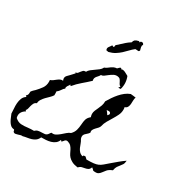

<svg xmlns="http://www.w3.org/2000/svg" viewBox="-330 -1397 1572 1630"><g transform="rotate(30 456.0 -582.0)"><path d="M981.4 -251Q979.5 -224.6 971.2 -211.4Q962.9 -198.2 953.6 -187.5Q944.3 -176.8 935.1 -163.1Q925.8 -149.4 920.9 -122.1Q888.7 -109.4 874 -92.3Q859.4 -75.2 849.1 -60.5Q838.9 -45.9 824.7 -38.1Q810.5 -30.3 778.3 -35.2Q773.4 -41 768.1 -45.9Q762.7 -50.8 755.9 -55.7Q748 -35.2 735.8 -28.3Q723.6 -21.5 709 -19Q694.3 -16.6 678.7 -12.7Q663.1 -8.8 648.4 6.8Q611.3 2 589.4 -9.8Q567.4 -21.5 554.7 -35.6Q542 -49.8 534.7 -65.9Q527.3 -82 519.5 -96.7Q511.7 -111.3 500.5 -123.5Q489.3 -135.7 467.8 -142.6Q458 -145.5 451.7 -143.6Q445.3 -141.6 440.4 -136.7Q435.5 -131.8 431.2 -125.5Q426.8 -119.1 420.9 -114.3L410.2 -125Q401.4 -101.6 384.3 -88.4Q367.2 -75.2 345.2 -68.8Q323.2 -62.5 299.3 -61Q275.4 -59.6 253.9 -59.6Q243.2 -36.1 227.5 -24.4Q211.9 -12.7 192.9 -6.8Q173.8 -1 153.3 2Q132.8 4.9 111.3 10.7Q102.5 8.8 92.3 11.7Q82 14.6 71.8 18.1Q61.5 21.5 51.3 23.4Q41 25.4 34.2 21.5Q25.4 16.6 25.4 9.8Q25.4 2.9 20.5 -2.9H18.6Q-2 -4.9 -14.6 -16.1Q-27.3 -27.3 -36.6 -43Q-45.9 -58.6 -52.7 -76.2Q-59.6 -93.8 -66.4 -108.4Q-66.4 -129.9 -68.8 -155.8Q-71.3 -181.6 -69.3 -207.5Q-67.4 -233.4 -58.6 -255.9Q-49.8 -278.3 -29.3 -292L-26.4 -293.9L-37.1 -302.7Q-24.4 -313.5 -22 -323.7Q-19.5 -334 -20.5 -348.6Q-13.7 -359.4 -5.4 -367.7Q2.9 -376 11.7 -383.8Q36.1 -409.2 55.7 -436.5Q75.2 -463.9 75.2 -501Q75.2 -505.9 74.7 -509.8Q74.2 -513.7 74.2 -518.6Q87.9 -522.5 100.1 -531.7Q112.3 -541 124 -550.3Q135.7 -559.6 148.4 -565.4Q161.1 -571.3 174.8 -568.4Q172.9 -574.2 170.9 -579.1Q168.9 -584 168.9 -589.8Q168.9 -606.4 181.2 -619.1Q193.4 -631.8 203.1 -641.6Q210.9 -649.4 220.7 -660.6Q230.5 -671.9 235.4 -676.8L229.5 -682.6Q244.1 -683.6 251 -691.9Q257.8 -700.2 264.2 -709Q270.5 -717.8 278.3 -725.1Q286.1 -732.4 301.8 -732.4H304.7Q312.5 -748 328.1 -760.3Q343.8 -772.5 360.8 -784.2Q377.9 -795.9 394.5 -808.6Q411.1 -821.3 419.9 -839.8Q434.6 -844.7 445.3 -853Q456.1 -861.3 466.3 -868.7Q476.6 -876 488.8 -881.8Q501 -887.7 518.6 -888.7Q523.4 -893.6 531.2 -901.4Q539.1 -909.2 543.9 -909.2Q548.8 -909.2 550.3 -905.8Q551.8 -902.3 553.7 -899.4Q559.6 -904.3 569.8 -902.8Q580.1 -901.4 590.8 -896.5Q601.6 -891.6 611.3 -885.7Q621.1 -879.9 627 -877Q651.4 -816.4 632.8 -752.9Q627.9 -752.9 622.1 -752.4Q616.2 -752 610.4 -752Q610.4 -755.9 615.2 -760.7Q620.1 -765.6 622.1 -767.6Q610.4 -773.4 604.5 -783.7Q598.6 -793.9 593.8 -804.2Q588.9 -814.5 581.5 -822.8Q574.2 -831.1 558.6 -833Q537.1 -835.9 518.6 -825.7Q500 -815.4 484.4 -803.2Q468.8 -791 455.1 -780.8Q441.4 -770.5 428.7 -772.5Q422.9 -760.7 415.5 -752.9Q408.2 -745.1 401.9 -737.3Q395.5 -729.5 392.1 -719.7Q388.7 -710 392.6 -694.3Q357.4 -661.1 320.8 -630.4Q284.2 -599.6 252.9 -561.5L242.2 -572.3Q242.2 -565.4 237.8 -560.1Q233.4 -554.7 229.5 -548.8Q225.6 -543 223.1 -535.6Q220.7 -528.3 223.6 -519.5Q215.8 -514.6 210.4 -508.3Q205.1 -502 200.2 -494.1Q194.3 -485.4 188 -478Q181.6 -470.7 171.9 -463.9L170.9 -462.9Q171.9 -453.1 171.9 -444.3Q171.9 -435.5 171.9 -424.8Q161.1 -408.2 145.5 -393.6Q129.9 -378.9 115.2 -363.8Q100.6 -348.6 89.4 -331.1Q78.1 -313.5 76.2 -292Q59.6 -286.1 52.7 -272.5Q45.9 -258.8 42 -244.1Q38.1 -229.5 35.2 -215.8Q32.2 -202.1 23.4 -195.3L32.2 -186.5Q6.8 -171.9 -4.9 -150.4Q-16.6 -128.9 -8.8 -99.6L-7.8 -98.6V-97.7Q20.5 -73.2 49.8 -71.3Q79.1 -69.3 113.3 -74.2Q128.9 -76.2 143.1 -76.7Q157.2 -77.1 170.9 -77.1H172.9Q186.5 -90.8 202.1 -94.2Q217.8 -97.7 236.3 -97.7Q252 -97.7 266.6 -99.6Q281.2 -101.6 292 -114.3Q295.9 -118.2 297.9 -122.1Q299.8 -126 302.7 -129.9Q304.7 -131.8 306.6 -133.8Q308.6 -135.7 310.5 -137.7Q332 -132.8 350.6 -143.1Q369.1 -153.3 386.2 -168Q403.3 -182.6 420.4 -197.8Q437.5 -212.9 455.1 -218.8Q477.5 -241.2 484.9 -267.6Q492.2 -293.9 494.1 -323.2Q495.1 -337.9 496.6 -350.6Q498 -363.3 501.5 -374.5Q504.9 -385.7 511.7 -396Q518.6 -406.2 531.2 -417L533.2 -418.9Q531.2 -426.8 529.3 -432.6Q527.3 -438.5 527.3 -447.3Q527.3 -465.8 534.2 -482.4Q541 -499 549.3 -516.1Q557.6 -533.2 564.5 -552.7Q571.3 -572.3 571.3 -596.7Q585 -620.1 601.6 -644.5Q618.2 -668.9 637.7 -691.4Q657.2 -713.9 679.7 -731.4Q702.1 -749 728.5 -758.8Q741.2 -757.8 754.4 -756.3Q767.6 -754.9 779.3 -752.9Q773.4 -739.3 773.4 -721.2Q773.4 -703.1 772 -686Q770.5 -668.9 763.7 -655.3Q756.8 -641.6 738.3 -635.7Q740.2 -632.8 740.7 -624.5Q741.2 -616.2 741.2 -612.3Q741.2 -583 728.5 -556.6Q715.8 -530.3 699.7 -504.4Q683.6 -478.5 668.5 -452.1Q653.3 -425.8 647.5 -398.4Q644.5 -385.7 634.3 -375Q624 -364.3 613.8 -353.5Q603.5 -342.8 597.2 -330.6Q590.8 -318.4 595.7 -303.7Q587.9 -291 577.6 -282.7Q567.4 -274.4 559.6 -266.1Q551.8 -257.8 548.8 -246.1Q545.9 -234.4 552.7 -215.8H553.7V-214.8Q564.5 -198.2 570.3 -180.7Q576.2 -163.1 583.5 -146.5Q590.8 -129.9 603 -116.2Q615.2 -102.5 637.7 -95.7Q639.6 -106.4 646.5 -106.9Q653.3 -107.4 661.1 -107.4Q666 -102.5 670.9 -98.1Q675.8 -93.8 680.7 -88.9Q723.6 -88.9 749 -91.8Q774.4 -94.7 792.5 -102.5Q810.5 -110.4 828.1 -125.5Q845.7 -140.6 874 -165Q900.4 -187.5 926.8 -209.5Q953.1 -231.4 981.4 -251ZM657.2 -529.3Q652.3 -540 640.6 -540Q628.9 -540 619.1 -539.1Q627 -531.2 633.3 -521.5Q639.6 -511.7 645.5 -502.9Q650.4 -507.8 655.8 -514.6Q661.1 -521.5 657.2 -529.3ZM612.3 -1118.2Q609.4 -1107.4 600.6 -1106.9Q591.8 -1106.4 578.1 -1108.4H571.3Q548.8 -1090.8 529.8 -1070.3Q510.7 -1049.8 490.2 -1031.2Q469.7 -1012.7 444.8 -997.1Q419.9 -981.4 384.8 -972.7L363.3 -976.6Q358.4 -988.3 359.9 -995.6Q361.3 -1002.9 365.7 -1009.3Q370.1 -1015.6 375.5 -1022.5Q380.9 -1029.3 385.7 -1038.1Q388.7 -1036.1 394.5 -1034.2Q400.4 -1032.2 402.3 -1031.2Q408.2 -1036.1 407.7 -1045.4Q407.2 -1054.7 417 -1060.5Q422.9 -1064.5 427.2 -1068.8Q431.6 -1073.2 436.5 -1078.1Q455.1 -1095.7 474.1 -1112.3Q493.2 -1128.9 515.6 -1142.6Q518.6 -1159.2 528.3 -1168Q538.1 -1176.8 559.6 -1181.6Q561.5 -1181.6 562.5 -1182.1Q563.5 -1182.6 564.5 -1182.6L575.2 -1175.8Q577.1 -1186.5 583 -1187.5Q588.9 -1188.5 601.6 -1186.5L611.3 -1170.9Q605.5 -1168 604.5 -1161.1Q603.5 -1154.3 605 -1146.5Q606.4 -1138.7 608.9 -1130.9Q611.3 -1123 612.3 -1118.2Z"/></g></svg>

Font: Homemade Apple
Style: Regular
Weight: 400
Version: Version 1.001